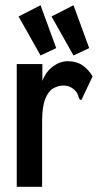

<svg xmlns="http://www.w3.org/2000/svg" viewBox="-20 -713 390 734"><path d="M44 -468H142V-404Q156 -440 183 -459.5Q210 -479 239 -479Q272 -479 295 -463.5Q318 -448 334 -421L295 -339L291 -330L284 -334Q280 -342 277.5 -351Q275 -360 263 -371Q245 -386 224 -386Q203 -386 184 -375.5Q165 -365 153 -335Q141 -305 141 -248V1H44ZM135 -501 51 -650 135 -693 195 -529ZM261 -501 177 -650 261 -693 321 -529Z"/></svg>

Font: Inconsolata ExtraCondensed ExtraBold
Style: Regular
Weight: 800
Width: 2
Monospace: yes
Designer: Raph Levien, Cyreal, Brenton Simpson
Foundry: Raph Levien, Cyreal, Google
Version: Version 3.001; ttfautohint (v1.8.2.53-6de2)